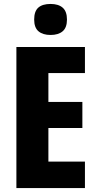

<svg xmlns="http://www.w3.org/2000/svg" viewBox="-20 -952 491 972"><path d="M410 0H63V-714H410V-582H225V-436H397V-304H225V-134H410ZM236 -932Q276 -932 297.5 -913Q319 -894 319 -853Q319 -812 297 -793.5Q275 -775 236 -775Q197 -775 175 -793.5Q153 -812 153 -853Q153 -895 174 -913.5Q195 -932 236 -932Z"/></svg>

Font: Noto Sans Display Condensed ExtraBold
Style: Regular
Weight: 800
Width: 3
Designer: Monotype Design Team
Foundry: Monotype Imaging Inc.
Version: Version 2.003